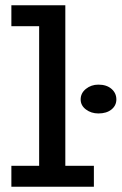

<svg xmlns="http://www.w3.org/2000/svg" viewBox="-20 -706 460 726"><path d="M128 -22V-686H227V-22ZM23 0V-79H335V0ZM23 -607V-686H221V-607ZM352 -277Q325 -277 305 -292Q285 -307 285 -330Q285 -354 305 -370Q325 -386 352 -386Q383 -386 401.5 -370Q420 -354 420 -330Q420 -307 401.5 -292Q383 -277 352 -277Z"/></svg>

Font: BioRhyme ExtraBold
Style: Regular
Weight: 400
Version: Version 1.600;gftools[0.9.33]